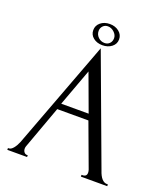

<svg xmlns="http://www.w3.org/2000/svg" viewBox="-146 -911 882 1013"><g transform="rotate(20 295.0 -404.5)"><path d="M427 0V-10H432Q456 -10 456 -32Q456 -40 453 -49L363 -292H188L101 -53Q98 -46 98 -38Q98 -26 104.5 -18Q111 -10 120 -10H125V0H14V-10H19Q31 -10 43.5 -25Q56 -40 65 -62L294 -672L518 -68Q537 -10 570 -10H575V0ZM275 -535 198 -326H352ZM244.5 -706.5Q224 -723 224 -749Q224 -775 244.5 -792Q265 -809 296 -809Q327 -809 348 -792Q369 -775 369 -749Q369 -723 348 -706.5Q327 -690 296 -690Q265 -690 244.5 -706.5ZM252 -755Q252 -734 267 -719.5Q282 -705 303 -705Q320 -705 331 -716.5Q342 -728 342 -746Q342 -764 326 -779Q310 -794 290 -794Q274 -794 263 -782.5Q252 -771 252 -755Z"/></g></svg>

Font: Forum
Style: Regular
Weight: 400
Designer: Denis Masharov
Foundry: Denis Masharov
Version: Version 1.000